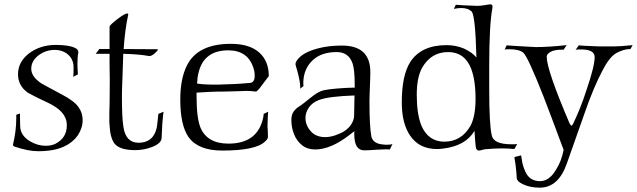

<svg xmlns="http://www.w3.org/2000/svg" viewBox="-20 -686 2936 885"><path d="M156 11Q110 11 48 -10Q40 -13 40 -18V-20Q55 -82 55 -140V-157L72 -163Q72 -97 75 -88Q83 -56 118 -35Q153 -14 191 -14Q216 -14 235 -23Q288 -50 288 -108Q288 -131 279 -147Q262 -183 202 -212Q159 -232 136 -244Q113 -256 108 -259Q63 -291 63 -344Q63 -401 115 -441Q167 -479 237 -479Q295 -479 324 -466Q341 -459 341 -446V-443Q337 -426 337 -393Q337 -383 337.5 -370Q338 -357 339 -343L317 -332Q319 -338 319 -356V-379Q318 -417 287 -440Q263 -456 233 -456Q192 -456 159 -432Q124 -406 124 -369Q124 -333 170 -302Q175 -299 198 -286.5Q221 -274 264 -251Q322 -221 342 -192Q361 -166 361 -132Q361 -96 338 -61Q314 -28 274 -10Q228 11 156 11Z M604 6Q532 6 508 -24Q488 -50 485 -109Q484 -114 484 -122.5Q484 -131 484 -143Q484 -154 484 -168.5Q484 -183 485 -201Q485 -212 485.5 -240.5Q486 -269 486 -317Q486 -334 485.5 -353.5Q485 -373 485 -395V-438H421L438 -460H485V-563Q485 -570 520 -597Q555 -624 567 -624Q571 -624 571 -620V-618Q556 -551 550 -460L706 -459Q708 -459 708 -458Q708 -453 692 -439Q675 -425 665 -428Q644 -432 615 -434.5Q586 -437 548 -438L547 -405Q546 -357 544 -315.5Q542 -274 542 -239Q542 -194 543.5 -159.5Q545 -125 549 -100Q560 -28 619 -28Q649 -28 669 -42Q696 -60 704 -106Q707 -128 710 -161L734 -171Q733 -167 731.5 -153Q730 -139 728 -113L725 -50Q724 -25 680 -8Q661 -1 642 2.5Q623 6 604 6Z M1004 8Q894 8 849 -54Q811 -109 811 -227Q811 -324 842 -385Q892 -484 1044 -484Q1132 -484 1177 -442Q1219 -403 1219 -335L1190 -297Q1166 -263 1159 -264Q1137 -267 1112 -267Q1108 -267 1102.5 -266.5Q1097 -266 1092 -266L1018 -264Q978 -264 945.5 -262.5Q913 -261 886 -259V-243Q886 -142 904 -98Q935 -24 1033 -24Q1170 -24 1194 -148Q1195 -152 1195 -155.5Q1195 -159 1195 -161L1216 -171Q1214 -151 1213 -103Q1214 -93 1214.5 -81Q1215 -69 1215 -54Q1214 -44 1202 -34Q1160 8 1004 8ZM966 -296Q977 -296 988 -296Q999 -296 1012 -297Q1054 -298 1084.5 -300Q1115 -302 1134 -304Q1154 -307 1154 -337Q1154 -345 1153 -353Q1152 -361 1149 -370Q1124 -454 1032 -454Q909 -454 891 -330Q890 -327 890 -319.5Q890 -312 888 -301Q899 -299 918.5 -297.5Q938 -296 966 -296Z M1659 7Q1613 7 1613 -67Q1613 -70 1613 -73.5Q1613 -77 1614 -81Q1607 -77 1600.5 -71.5Q1594 -66 1587 -61Q1503 3 1432 3Q1397 3 1372.5 -16.5Q1348 -36 1335.5 -67Q1323 -98 1323 -133Q1323 -157 1333 -171Q1343 -185 1357 -194Q1371 -203 1382 -212Q1408 -233 1424.5 -245.5Q1441 -258 1457 -265Q1471 -271 1500 -274.5Q1529 -278 1561 -280Q1593 -282 1615 -282V-295Q1615 -365 1605 -394Q1587 -446 1532 -446Q1462 -446 1422 -409Q1378 -368 1378 -302Q1378 -298 1378.5 -294.5Q1379 -291 1379 -289L1363 -277L1364 -282Q1364 -309 1351 -357Q1342 -387 1342 -390Q1342 -399 1351 -411Q1377 -445 1446 -463Q1472 -470 1499.5 -473Q1527 -476 1556 -476Q1687 -476 1687 -354Q1687 -343 1686.5 -326Q1686 -309 1685 -286Q1684 -264 1683.5 -247Q1683 -230 1683 -219Q1683 -100 1692 -56Q1700 -24 1745 -20Q1751 -19 1756.5 -19Q1762 -19 1766 -19Q1782 -19 1789 -22L1777 3Q1767 2 1752 2.5Q1737 3 1718 4Q1678 7 1659 7ZM1479 -54Q1501 -54 1526 -62.5Q1551 -71 1568 -82Q1606 -108 1612 -147Q1613 -164 1613 -189.5Q1613 -215 1614 -246Q1556 -244 1515.5 -239Q1475 -234 1450 -225Q1419 -213 1403.5 -190Q1388 -167 1388 -142Q1388 -109 1412 -81.5Q1436 -54 1479 -54Z M2188 8Q2175 8 2173 -9Q2172 -15 2170.5 -33.5Q2169 -52 2167 -83Q2126 -13 2021 -1Q2014 0 2007.5 0.5Q2001 1 1994 1Q1913 1 1871 -60Q1832 -116 1832 -214Q1832 -339 1871 -400Q1921 -478 2039 -478Q2081 -478 2119 -462Q2156 -445 2176 -421Q2171 -614 2154 -633Q2137 -649 2106 -649Q2099 -649 2090 -648Q2081 -647 2072 -645L2081 -664Q2093 -663 2118 -661.5Q2143 -660 2180 -659Q2194 -659 2213 -662Q2224 -664 2230.5 -665Q2237 -666 2239 -666Q2250 -666 2250 -657V-651Q2235 -573 2235 -385V-274Q2235 -109 2247 -61Q2256 -21 2337 -21Q2345 -21 2352 -21Q2359 -21 2364 -22L2351 1Q2324 -2 2293 -2Q2275 -2 2255.5 -1Q2236 0 2215 2Q2213 2 2202 5Q2193 8 2188 8ZM2028 -33Q2106 -33 2148 -105Q2172 -149 2172 -231Q2172 -317 2151 -371Q2121 -446 2046 -446Q1967 -446 1926 -374Q1901 -330 1901 -248Q1901 -161 1922 -108Q1954 -33 2028 -33Z M2468 179Q2423 179 2390 163Q2364 151 2362 136Q2360 103 2357 78.5Q2354 54 2351 38L2382 30Q2385 51 2388 66Q2396 98 2409 119Q2430 149 2469 149Q2512 149 2543 96Q2556 76 2564.5 53Q2573 30 2578 5Q2546 -82 2522.5 -143.5Q2499 -205 2485 -242Q2412 -427 2392 -443Q2373 -459 2328 -459Q2321 -459 2316 -459Q2311 -459 2306 -457L2315 -477Q2324 -476 2343.5 -475Q2363 -474 2394 -472L2449 -469Q2510 -469 2592 -478L2578 -457H2568Q2546 -457 2526 -451Q2500 -440 2500 -424Q2500 -364 2605 -118Q2611 -107 2614 -107Q2618 -107 2622 -116Q2636 -145 2652 -184Q2668 -223 2684 -273Q2721 -381 2721 -423Q2721 -458 2659 -458Q2652 -458 2645.5 -458Q2639 -458 2633 -456L2648 -477Q2655 -476 2672.5 -475Q2690 -474 2720 -473Q2732 -472 2744 -472Q2756 -472 2769 -472H2809Q2839 -472 2896 -478L2886 -460Q2855 -460 2820 -441Q2788 -422 2756 -359Q2738 -325 2716.5 -274.5Q2695 -224 2672 -157L2593 67Q2554 179 2468 179Z"/></svg>

Font: Gideon Roman
Style: Regular
Weight: 400
Designer: Robert E. Leuschke
Foundry: Robert E. Leuschke
Version: Version 2.010